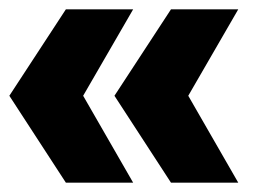

<svg xmlns="http://www.w3.org/2000/svg" viewBox="-20 -472 546 411"><path d="M121 -452H265L158 -267L265 -81H121L0 -267ZM346 -452H490L383 -267L490 -81H346L225 -267Z"/></svg>

Font: Montserrat arm2
Style: Bold
Weight: 700
Designer: Julieta Ulanovsky
Foundry: Julieta Ulanovsky
Version: Version 6.000